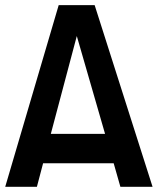

<svg xmlns="http://www.w3.org/2000/svg" viewBox="-25 -720 608 740"><path d="M-4.9 0 201.2 -700.2H339.8L563 0H439L413.1 -90.8H141.1L117.2 0ZM170.9 -204.1H379.9L271 -581.1Z"/></svg>

Font: Cakra Normal
Style: Regular
Weight: 400
Designer: Lucia Kollert, Vojtech Kollert
Foundry: OoM Type
Version: Version 1.000;Glyphs 3.1.1 (3148)